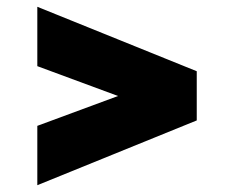

<svg xmlns="http://www.w3.org/2000/svg" viewBox="-20 -632 690 566"><path d="M90 -86V-261L328 -349L90 -437V-612L560 -422V-277Z"/></svg>

Font: REM Black
Style: Regular
Weight: 900
Designer: Octavio Pardo
Foundry: Ashler Design
Version: Version 1.005;gftools[0.9.28]